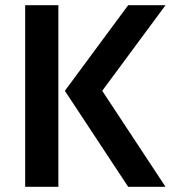

<svg xmlns="http://www.w3.org/2000/svg" viewBox="-20 -720 661 740"><path d="M618 0H474L230 -370L474 -700H618L374 -370ZM205 0H77V-700H205Z"/></svg>

Font: Cabin
Style: Bold
Weight: 700
Designer: Pablo Impallari
Foundry: Pablo Impallari. www.impallari.com Igino Marini. www.ikern.com
Version: Version 1.005